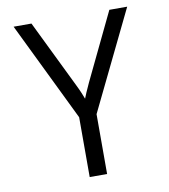

<svg xmlns="http://www.w3.org/2000/svg" viewBox="-82 -800 764 869"><g transform="rotate(-10 300.0 -365.0)"><path d="M340 0V-275L561 -730H479L331 -422C316 -390 305 -364 301 -353C297 -364 287 -390 271 -422L121 -730H39L260 -275V0Z"/></g></svg>

Font: Tekne LDO Light
Style: Regular
Weight: 300
Monospace: yes
Designer: Alessio Laiso, Mario Rullo, Paolo Rosset
Foundry: Alessio Laiso
Version: Version 1.000;hotconv 1.0.109;makeotfexe 2.5.65596